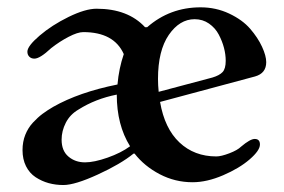

<svg xmlns="http://www.w3.org/2000/svg" viewBox="-20 -498 793 537"><path d="M43 -78.1Q43 -101.6 50.8 -121.1Q58.6 -140.6 72.3 -155.3Q85.9 -169.9 99.1 -179.7Q112.3 -189.5 128.9 -199.2Q201.2 -240.2 308.6 -261.7Q312.5 -306.6 326.2 -346.7Q298.8 -408.2 212.9 -408.2Q197.3 -408.2 171.9 -395Q146.5 -381.8 123 -363.3Q91.8 -334 76.2 -334Q67.4 -334 62 -339.4Q56.6 -344.7 56.6 -353.5Q56.6 -369.1 90.8 -398.4Q125 -427.7 171.9 -450.7Q218.8 -473.6 250 -473.6Q337.9 -473.6 385.7 -421.9H391.6Q455.1 -477.5 541 -477.5Q584 -477.5 621.1 -460Q658.2 -442.4 679.7 -417.5Q701.2 -392.6 712.9 -367.2Q724.6 -341.8 724.6 -324.2Q724.6 -293 693.4 -284.2L427.7 -212.9Q440.4 -138.7 481.9 -99.6Q523.4 -60.5 585 -60.5Q598.6 -60.5 621.6 -69.3Q644.5 -78.1 654.3 -87.9Q679.7 -109.4 692.4 -109.4Q707 -109.4 707 -93.8Q707 -77.1 678.2 -52.2Q649.4 -27.3 604 -7.8Q558.6 11.7 518.6 11.7Q469.7 11.7 426.8 -10.7Q383.8 -33.2 356.4 -68.4H353.5Q317.4 -39.1 253.4 -9.8Q189.5 19.5 157.2 19.5Q135.7 19.5 116.2 14.2Q96.7 8.8 79.6 -2.4Q62.5 -13.7 52.7 -33.2Q43 -52.7 43 -78.1ZM152.3 -107.4Q152.3 -76.2 171.4 -60.1Q190.4 -43.9 217.8 -43.9Q243.2 -43.9 280.8 -57.1Q318.4 -70.3 343.8 -88.9Q306.6 -148.4 306.6 -233.4Q247.1 -221.7 199.2 -191.4Q175.8 -177.7 164.1 -154.8Q152.3 -131.8 152.3 -107.4ZM421.9 -277.3Q421.9 -259.8 423.8 -241.2L574.2 -281.2Q593.8 -287.1 602.5 -296.4Q611.3 -305.7 611.3 -328.1Q611.3 -345.7 606.4 -364.3Q601.6 -382.8 591.8 -401.4Q582 -419.9 564.5 -432.1Q546.9 -444.3 524.4 -444.3Q482.4 -444.3 452.1 -400.4Q421.9 -356.4 421.9 -277.3Z"/></svg>

Font: Monomakh Unicode TT
Style: Medium
Weight: 500
Designer: Alexey Kryukov, Aleksandr Andreev
Version: Version 1.1